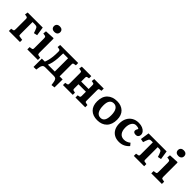

<svg xmlns="http://www.w3.org/2000/svg" viewBox="272 -2169 3731 3731"><g transform="rotate(45 2137.5 -303.0)"><path d="M47 0V-62L90 -70Q108 -74 112 -85Q116 -96 116 -118V-400Q116 -419 110 -428Q104 -437 87 -441L41 -449L51 -512H465L493 -330L420 -314L401 -370Q390 -402 380.5 -419Q371 -436 354 -442Q337 -448 304 -448H249V-115Q249 -94 252.5 -84.5Q256 -75 273 -72L351 -61V0Z M684 -610Q645 -610 622 -630.5Q599 -651 599 -687Q599 -722 622 -743Q645 -764 684 -764Q724 -764 747 -743.5Q770 -723 770 -687Q770 -652 746.5 -631Q723 -610 684 -610ZM553 0V-63L603 -71Q622 -74 627 -84Q632 -94 632 -121V-369Q632 -404 625.5 -416.5Q619 -429 597 -432L554 -439L561 -505L751 -515L765 -508V-118Q765 -98 769.5 -86.5Q774 -75 795 -71L844 -62V0Z M1375 158 1364 85Q1358 45 1341 22.5Q1324 0 1276 0H1050Q1005 0 987.5 23Q970 46 964 83L953 154L879 156V-73H962Q978 -113 989 -157Q1000 -201 1006 -257Q1012 -313 1012 -391Q1012 -417 1006 -427.5Q1000 -438 983 -442L937 -449L944 -512H1439V-449L1397 -441Q1378 -438 1372.5 -429.5Q1367 -421 1367 -404V-73H1451L1449 149ZM1046 -73H1235V-438H1101Q1101 -278 1080 -182Q1075 -154 1067 -129Q1059 -104 1046 -73Z M1533 0V-61L1577 -70Q1592 -73 1597.5 -82Q1603 -91 1603 -118V-397Q1603 -421 1597.5 -430Q1592 -439 1577 -441L1529 -451L1539 -512H1799V-450L1761 -443Q1745 -440 1740 -430.5Q1735 -421 1735 -396V-298H1940V-400Q1940 -422 1935 -431Q1930 -440 1915 -443L1873 -451L1880 -512H2141V-450L2099 -443Q2083 -440 2077.5 -430.5Q2072 -421 2072 -397V-112Q2072 -90 2077 -81.5Q2082 -73 2099 -70L2144 -61V0H1876V-61L1914 -68Q1930 -71 1935 -80.5Q1940 -90 1940 -115V-224H1735V-112Q1735 -90 1740 -81Q1745 -72 1760 -69L1802 -60V0Z M2484 14Q2363 14 2294 -54Q2225 -122 2225 -245Q2225 -380 2300 -452Q2375 -524 2501 -524Q2615 -524 2684.5 -458Q2754 -392 2754 -267Q2754 -135 2682 -60.5Q2610 14 2484 14ZM2498 -64Q2612 -64 2612 -245Q2612 -348 2578 -398Q2544 -448 2485 -448Q2429 -448 2398 -406.5Q2367 -365 2367 -276Q2367 -173 2400 -118.5Q2433 -64 2498 -64Z M3082 14Q3004 14 2948.5 -18Q2893 -50 2863.5 -108.5Q2834 -167 2834 -246Q2834 -330 2866 -392Q2898 -454 2956.5 -489Q3015 -524 3096 -524Q3155 -524 3198.5 -505.5Q3242 -487 3266 -456.5Q3290 -426 3290 -389Q3290 -357 3271 -335.5Q3252 -314 3214 -314Q3183 -314 3164.5 -327.5Q3146 -341 3146 -366Q3146 -378 3152 -392.5Q3158 -407 3172 -432Q3155 -444 3137 -448.5Q3119 -453 3092 -453Q3039 -453 3006 -404.5Q2973 -356 2973 -274Q2973 -185 3011 -135.5Q3049 -86 3119 -86Q3193 -86 3253 -136L3295 -85Q3259 -41 3205 -13.5Q3151 14 3082 14Z M3480 0V-61L3529 -70Q3545 -72 3550 -81.5Q3555 -91 3555 -118V-448H3526Q3497 -448 3482.5 -443.5Q3468 -439 3458 -422.5Q3448 -406 3435 -368L3418 -316L3346 -330L3373 -512H3869L3897 -330L3825 -316L3807 -372Q3795 -407 3785.5 -423Q3776 -439 3761 -443.5Q3746 -448 3717 -448H3688V-112Q3688 -90 3692.5 -80.5Q3697 -71 3712 -69L3764 -60V0Z M4091 -610Q4052 -610 4029 -630.5Q4006 -651 4006 -687Q4006 -722 4029 -743Q4052 -764 4091 -764Q4131 -764 4154 -743.5Q4177 -723 4177 -687Q4177 -652 4153.5 -631Q4130 -610 4091 -610ZM3960 0V-63L4010 -71Q4029 -74 4034 -84Q4039 -94 4039 -121V-369Q4039 -404 4032.5 -416.5Q4026 -429 4004 -432L3961 -439L3968 -505L4158 -515L4172 -508V-118Q4172 -98 4176.5 -86.5Q4181 -75 4202 -71L4251 -62V0Z"/></g></svg>

Font: Literata 12pt SemiBold
Style: Regular
Weight: 600
Designer: Latin by Veronika Burian and Jose Scaglione. Greek by Irene Vlachou. Cyrillic by Vera Evstafieva.
Foundry: TypeTogether
Version: Version 3.002